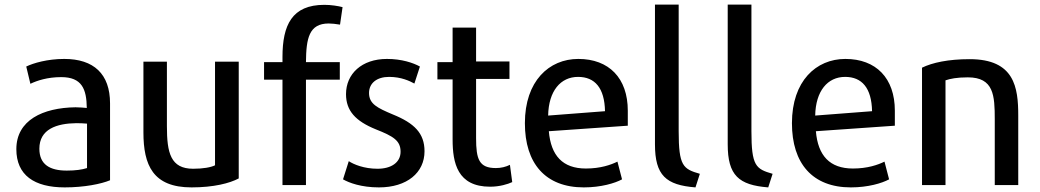

<svg xmlns="http://www.w3.org/2000/svg" viewBox="-20 -800 4518 834"><path d="M458 -17C420 -1 346 14 261 14C129 14 51 -39 51 -152C51 -278 166 -332 308 -334C327 -334 346 -332 357 -331C356 -413 336 -465 246 -465C186 -465 141 -450 112 -436L94 -511C125 -526 186 -544 259 -544C387 -544 458 -479 458 -351ZM358 -70V-263C345 -264 329 -265 312 -265C226 -264 151 -239 151 -154C151 -85 197 -59 270 -59C308 -59 336 -63 358 -70Z M1017 -25C978 -4 908 14 812 14C644 14 603 -83 603 -225V-532H705V-252C705 -136 721 -67 819 -67C862 -67 896 -73 914 -82V-532H1017Z M1127 -454V-530H1207V-552C1207 -691 1248 -779 1389 -779C1418 -779 1449 -774 1468 -769L1457 -693C1438 -696 1422 -698 1408 -698C1322 -698 1310 -633 1309 -530H1456V-454H1309V4H1207V-454Z M1824 -143C1824 -50 1748 14 1626 14C1549 14 1496 -6 1470 -21L1495 -100C1516 -86 1561 -67 1620 -67C1679 -67 1720 -94 1720 -141C1720 -189 1689 -208 1613 -238C1524 -274 1483 -319 1483 -391C1483 -479 1551 -544 1661 -544C1725 -544 1775 -527 1804 -511C1800 -499 1784 -449 1780 -437C1760 -448 1723 -466 1670 -466C1617 -466 1583 -439 1583 -396C1583 -348 1620 -331 1686 -303C1780 -265 1824 -221 1824 -143Z M2205 -9C2186 0 2150 11 2109 11C1967 11 1946 -92 1946 -194V-455H1880V-530H1946V-680H2048V-533H2193V-457H2048V-200C2048 -108 2061 -70 2134 -70C2156 -70 2177 -75 2195 -84Z M2707 -254 2364 -230C2373 -124 2424 -68 2525 -68C2588 -68 2634 -84 2662 -98L2682 -21C2651 -4 2590 14 2516 14C2349 14 2260 -90 2260 -265C2260 -448 2365 -544 2492 -544C2625 -544 2707 -461 2707 -319ZM2608 -317C2606 -418 2564 -466 2491 -466C2415 -466 2363 -405 2361 -298Z M3020 -45 3001 14C2873 4 2825 -38 2825 -173V-780H2928V-230C2928 -79 2947 -66 3020 -45Z M3336 -45 3317 14C3189 4 3141 -38 3141 -173V-780H3244V-230C3244 -79 3263 -66 3336 -45Z M3867 -254 3524 -230C3533 -124 3584 -68 3685 -68C3748 -68 3794 -84 3822 -98L3842 -21C3811 -4 3750 14 3676 14C3509 14 3420 -90 3420 -265C3420 -448 3525 -544 3652 -544C3785 -544 3867 -461 3867 -319ZM3768 -317C3766 -418 3724 -466 3651 -466C3575 -466 3523 -405 3521 -298Z M4403 4H4301V-281C4301 -385 4297 -464 4184 -464C4136 -464 4107 -458 4087 -451V4H3985V-506C4030 -528 4099 -543 4192 -543C4387 -543 4403 -420 4403 -298Z"/></svg>

Font: Repo Medium
Style: Regular
Weight: 500
Designer: Stefan Peev
Foundry: Context Ltd
Version: Version 1.502